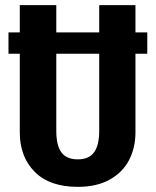

<svg xmlns="http://www.w3.org/2000/svg" viewBox="-20 -712 606 747"><path d="M553 -503H507V-197Q507 -137 482 -89Q457 -41 406.5 -13Q356 15 283 15Q173 15 115 -43.5Q57 -102 57 -197V-503H13V-586H57V-692H199V-586H366V-692H507V-586H553ZM366 -503H199V-203Q199 -146 219 -119Q239 -92 283 -92Q326 -92 346 -119.5Q366 -147 366 -203Z"/></svg>

Font: Fira Sans Extra Condensed SemiBold
Style: Regular
Weight: 600
Width: 1
Designer: Carrois Corporate & Edenspiekermann AG
Foundry: Carrois Corporate GbR & Edenspiekermann AG
Version: Version 4.203